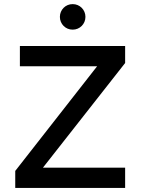

<svg xmlns="http://www.w3.org/2000/svg" viewBox="-20 -927 702 947"><path d="M55.2 0V-84L459 -600.1H78.1V-700.2H597.2V-616.2L191.9 -100.1H597.2V0ZM338.4 -780.8Q325.2 -780.8 313.7 -785.6Q302.2 -790.5 293.7 -799.1Q285.2 -807.6 280.3 -819.1Q275.4 -830.6 275.4 -843.8Q275.4 -856.9 280.3 -868.4Q285.2 -879.9 293.7 -888.4Q302.2 -897 313.7 -901.9Q325.2 -906.7 338.4 -906.7Q351.6 -906.7 363 -901.9Q374.5 -897 383.1 -888.4Q391.6 -879.9 396.5 -868.4Q401.4 -856.9 401.4 -843.8Q401.4 -830.6 396.5 -819.1Q391.6 -807.6 383.1 -799.1Q374.5 -790.5 363 -785.6Q351.6 -780.8 338.4 -780.8Z"/></svg>

Font: Overpass
Style: Regular
Weight: 400
Designer: Delve Withrington
Foundry: Delve Fonts
Version: Version 1.001